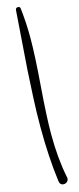

<svg xmlns="http://www.w3.org/2000/svg" viewBox="-148 -805 417 1015"><g transform="rotate(-15 61.0 -297.5)"><path d="M47 -613Q33 -439 27 -298Q23 -219 23 -136Q23 26 41 163Q44 186 65 186Q75 186 83 179Q91 172 91 160V157Q90 156 90 154Q68 47 68 -87Q68 -181 81 -347Q94 -513 94 -607Q94 -688 85 -767Q85 -781 72 -781Q58 -781 58 -765Q58 -764 47 -613Z"/></g></svg>

Font: Neythal
Style: Regular
Weight: 400
Designer: Tharique Azeez
Foundry: Tharique Azeez
Version: Version 0.44